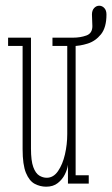

<svg xmlns="http://www.w3.org/2000/svg" viewBox="-20 -658 402 688"><path d="M145.5 11Q124 11 104.5 0.8Q85 -9.5 73 -38.5Q61 -67.5 61 -123.5V-493.5H9V-523H91V-125.5Q91 -82 99.2 -59.5Q107.5 -37 120.5 -29Q133.5 -21 147.5 -21Q171.5 -21 188 -45Q204.5 -69 212.8 -105Q221 -141 221 -177.5V-493.5H168V-523H251V-30H298V0H223.5V-67.5Q221.5 -51.5 212.5 -33.2Q203.5 -15 187 -2Q170.5 11 145.5 11ZM241 -493V-523Q268 -523 289.5 -530.8Q311 -538.5 311 -564.5Q311 -574 310.2 -586Q309.5 -598 309.5 -606Q309.5 -620.5 317.2 -629Q325 -637.5 335.5 -637.5Q346 -637.5 353.8 -629.2Q361.5 -621 361.5 -606Q361.5 -559.5 341.8 -535Q322 -510.5 294 -501.8Q266 -493 241 -493Z"/></svg>

Font: Imbue Thin
Style: Regular
Weight: 100
Designer: Tyler Finck
Foundry: Etcetera Type Company
Version: Version 1.102